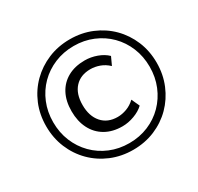

<svg xmlns="http://www.w3.org/2000/svg" viewBox="-153 -897 1122 1088"><g transform="rotate(-30 407.5 -352.5)"><path d="M424.8 8.9Q348.7 8.9 282.5 -18.6Q216.4 -46.2 167.3 -95.3Q118.2 -144.4 90.6 -210.5Q63.1 -276.7 63.1 -352.8Q63.1 -430 90.6 -495.7Q118.2 -561.4 167.3 -610.1Q216.5 -658.8 282.1 -686.3Q347.8 -713.9 425 -713.9Q502.2 -713.9 567.9 -686.3Q633.5 -658.8 682.2 -610.1Q730.8 -561.4 758.4 -495.7Q785.9 -430 785.9 -352.8Q785.9 -276.7 758.3 -210.5Q730.8 -144.4 682.1 -95.3Q633.4 -46.2 567.7 -18.6Q502 8.9 424.8 8.9ZM438.2 -137Q374.3 -137 327.5 -164Q280.6 -191.1 255.4 -240.3Q230.2 -289.6 230.2 -355.1Q230.2 -421.5 255.4 -469Q280.6 -516.5 327.5 -542.3Q374.3 -568 438.2 -568Q478.2 -568 516.9 -553.9Q555.6 -539.8 580.6 -515.2L556.5 -463Q530.8 -487.3 500.7 -498.1Q470.5 -508.9 441.5 -508.9Q376.4 -508.9 339.1 -468.2Q301.8 -427.6 301.8 -354.3Q301.8 -281.9 339.1 -239.3Q376.4 -196.6 441.5 -196.6Q470.5 -196.6 500.7 -207.7Q530.8 -218.7 556.5 -243L580.6 -190.2Q555.6 -166.1 516.2 -151.6Q476.7 -137 438.2 -137ZM425 -35Q492.1 -35 549.7 -59.1Q607.2 -83.1 649.8 -126.4Q692.4 -169.8 716.2 -227.6Q740 -285.4 740 -353Q740 -420.6 716.2 -478.4Q692.4 -536.2 649.8 -579.1Q607.2 -621.9 549.7 -645.9Q492.1 -670 425.2 -670Q357.4 -670 299.8 -645.9Q242.2 -621.9 199.4 -579.1Q156.6 -536.2 132.8 -478.4Q109 -420.6 109 -353Q109 -285.4 132.8 -227.6Q156.6 -169.8 199.4 -126.4Q242.2 -83.1 299.9 -59.1Q357.6 -35 425 -35Z"/></g></svg>

Font: Nunito Sans 12pt ExtraLight
Style: Italic
Weight: 200
Italic angle: -9°
Designer: Vernon Adams
Foundry: Vernon Adams
Version: Version 3.101;gftools[0.9.27]